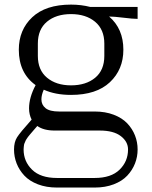

<svg xmlns="http://www.w3.org/2000/svg" viewBox="-20 -614 665 842"><path d="M83.5 41.5Q83.5 93.8 120.6 130.1Q157.7 166.5 230 166.5H395Q467.3 166.5 504.4 130.1Q541.5 93.8 541.5 41.5Q541.5 7.3 509.8 -17.1Q478 -41.5 417.5 -41.5H219.7Q171.4 -41.5 143.6 -61.5Q139.2 -56.6 130.9 -46.9Q122.6 -37.1 119.6 -33.7Q116.7 -30.3 110.6 -23.2Q104.5 -16.1 102.5 -13.2Q100.6 -10.3 96.7 -4.6Q92.8 1 91.8 4.2Q90.8 7.3 88.4 12.2Q85.9 17.1 85.4 21.2Q85 25.4 84.2 30.5Q83.5 35.6 83.5 41.5ZM146 -368.7Q146 -306.6 186.3 -273.2Q226.6 -239.7 291.5 -239.7Q356.9 -239.7 397.2 -272.9Q437.5 -306.2 437.5 -368.7V-422.9Q437.5 -484.9 397 -518.6Q356.4 -552.2 291.5 -552.2Q226.1 -552.2 186 -518.8Q146 -485.4 146 -422.9ZM458.5 -541.5Q521 -487.8 521 -396Q521 -309.1 461.9 -253.4Q402.8 -197.8 291.5 -197.8Q222.2 -197.8 171.9 -220.7Q161.6 -197.3 161.6 -178.2Q161.6 -154.3 179.9 -139.6Q198.2 -125 238.8 -125H395Q441.9 -125 478.8 -110.8Q515.6 -96.7 538.1 -73Q560.5 -49.3 572 -20Q583.5 9.3 583.5 41.5Q583.5 73.7 572 103Q560.5 132.3 538.1 156.2Q515.6 180.2 478.8 194.3Q441.9 208.5 395 208.5H230Q183.1 208.5 146.2 194.3Q109.4 180.2 86.9 156.2Q64.5 132.3 53 103Q41.5 73.7 41.5 41.5Q41.5 9.3 54.7 -11.7Q67.9 -32.7 118.7 -89.4Q107.4 -111.8 107.4 -138.7Q107.4 -186.5 136.2 -240.7Q62.5 -293.5 62.5 -396Q62.5 -482.9 121.3 -538.3Q180.2 -593.8 291.5 -593.8Q335.9 -593.8 376 -583.5H583.5V-531.2Q562.5 -531.2 521 -536.4Q479.5 -541.5 458.5 -541.5Z"/></svg>

Font: Resagnicto
Style: Regular
Weight: 500
Version: Version 0.9991